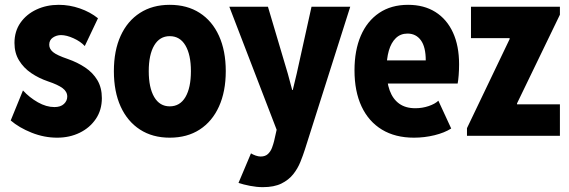

<svg xmlns="http://www.w3.org/2000/svg" viewBox="-20 -563 2361 796"><path d="M216.8 7.8Q163.1 7.8 111.1 -12.9Q59.1 -33.7 24.4 -63.5L75.2 -188Q102.1 -158.7 137 -138.9Q171.9 -119.1 205.6 -119.1Q231.4 -119.1 245.1 -132.1Q258.8 -145 258.8 -162.6Q258.8 -183.1 239.5 -197.5Q220.2 -211.9 179.2 -225.6Q140.6 -238.8 109.4 -260Q78.1 -281.2 59.1 -312.3Q40 -343.3 40 -384.8Q40 -433.1 64.7 -468.5Q89.4 -503.9 131.1 -523.4Q172.9 -543 223.6 -543Q268.1 -543 311 -528.1Q354 -513.2 386.2 -487.3L331.5 -372.1Q314 -391.1 284.9 -404.3Q255.9 -417.5 232.9 -417.5Q214.4 -417.5 199.2 -407.2Q184.1 -397 184.1 -377.4Q184.1 -360.4 199.7 -347.2Q215.3 -334 261.2 -318.4Q300.8 -304.7 333 -283.2Q365.2 -261.7 383.8 -230.5Q402.3 -199.2 402.3 -156.2Q402.3 -106.9 377.4 -70.1Q352.5 -33.2 310.5 -12.7Q268.6 7.8 216.8 7.8Z M683.6 7.8Q612.3 7.8 560.3 -25.9Q508.3 -59.6 480.2 -121.3Q452.1 -183.1 452.1 -268.1Q452.1 -353 480.2 -414.6Q508.3 -476.1 560.3 -509.5Q612.3 -543 683.6 -543Q755.9 -543 807.9 -509.5Q859.9 -476.1 887.9 -414.3Q916 -352.5 916 -268.1Q916 -183.6 887.9 -121.6Q859.9 -59.6 807.9 -25.9Q755.9 7.8 683.6 7.8ZM683.6 -122.1Q726.1 -122.1 748.8 -160.6Q771.5 -199.2 771.5 -268.1Q771.5 -335.9 748.8 -374.5Q726.1 -413.1 683.6 -413.1Q642.1 -413.1 619.4 -374.8Q596.7 -336.4 596.7 -268.1Q596.7 -199.2 619.4 -160.6Q642.1 -122.1 683.6 -122.1Z M1069.8 212.9Q1044.4 212.9 1016.6 207.5Q988.8 202.1 968.8 195.3L1020.5 72.8Q1028.8 78.1 1040 82Q1051.3 85.9 1060.5 85.9Q1080.1 85.9 1091.3 75Q1102.5 64 1107.9 49.1Q1113.3 34.2 1116.2 22.5L1135.3 -62L1144.5 20.5L930.7 -535.2H1090.8L1173.3 -257.3L1191.4 -189.9H1193.8L1210 -257.3L1271.5 -535.2H1432.1L1244.1 56.6Q1236.3 81.1 1225.3 108.4Q1214.4 135.7 1195.6 159.4Q1176.8 183.1 1146.5 198Q1116.2 212.9 1069.8 212.9Z M1696.3 7.8Q1618.7 7.8 1563.5 -25.6Q1508.3 -59.1 1479 -121.6Q1449.7 -184.1 1449.7 -271.5Q1449.7 -354 1475.8 -414.8Q1502 -475.6 1551.8 -509.3Q1601.6 -543 1671.9 -543Q1737.8 -543 1785.2 -513.2Q1832.5 -483.4 1857.9 -428.2Q1883.3 -373 1883.3 -296.4Q1883.3 -273.4 1881.6 -251.5Q1879.9 -229.5 1877.4 -216.8H1570.3V-312.5H1745.1Q1745.1 -368.2 1724.9 -396Q1704.6 -423.8 1669.4 -423.8Q1640.6 -423.8 1621.1 -405Q1601.6 -386.2 1592 -352.8Q1582.5 -319.3 1582.5 -274.9Q1582.5 -223.6 1595.7 -187.7Q1608.9 -151.9 1635.3 -133.1Q1661.6 -114.3 1701.7 -114.3Q1731 -114.3 1757.3 -123.3Q1783.7 -132.3 1797.4 -145.5L1850.6 -30.3Q1823.2 -12.7 1781.5 -2.4Q1739.7 7.8 1696.3 7.8Z M1916 0V-31.7L2092.8 -400.9V-404.8H1932.6V-535.2H2301.3V-502L2123.5 -134.3V-130.4H2301.3V0Z"/></svg>

Font: Reddit Sans Condensed ExtraBold
Style: Regular
Weight: 800
Designer: Stephen Hutchings
Foundry: Reddit
Version: Version 1.014